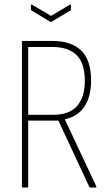

<svg xmlns="http://www.w3.org/2000/svg" viewBox="-20 -838 491 858"><path d="M82 0Q78 0 78 -4V-651Q78 -655 82 -655H215Q298 -655 342.5 -612.5Q387 -570 387 -478Q387 -406 357 -361.5Q327 -317 270 -305V-304L410 -6Q412 0 407 0H383Q381 0 379 -3L241 -299H106V-4Q106 0 101 0ZM106 -325H217Q291 -325 325 -365Q359 -405 359 -477Q359 -556 322 -592Q285 -628 215 -628H106ZM204 -741 121 -791Q118 -792 118 -797V-815Q118 -819 123 -817L208 -767L292 -817Q297 -819 297 -815V-797Q297 -792 294 -791L211 -741Q208 -739 204 -741Z"/></svg>

Font: Sofia Sans Cond ExtraLight
Style: Regular
Weight: 200
Width: 3
Designer: Botio Nikoltchev, Ani Petrova
Foundry: lettersoup
Version: Version 4.100; ttfautohint (v1.8.3)